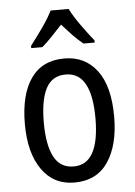

<svg xmlns="http://www.w3.org/2000/svg" viewBox="-55 -808 602 859"><g transform="rotate(-5 246.5 -378.0)"><path d="M447 -269Q447 -141 396 -65.5Q345 10 245 10Q151 10 98.5 -65.5Q46 -141 46 -269Q46 -402 97 -474.5Q148 -547 247 -547Q340 -547 393.5 -476Q447 -405 447 -269ZM131 -269Q131 -169 159 -115.5Q187 -62 247 -62Q306 -62 334.5 -114.5Q363 -167 363 -269Q363 -370 334.5 -422.5Q306 -475 247 -475Q186 -475 158.5 -422.5Q131 -370 131 -269ZM286 -766Q303 -732 333 -690Q363 -648 389 -616V-606H339Q316 -624 293 -648Q270 -672 246 -699Q221 -672 197.5 -647.5Q174 -623 154 -606H104V-616Q131 -651 160 -692Q189 -733 205 -766Z"/></g></svg>

Font: Noto Sans Gurmukhi Condensed
Style: Regular
Weight: 400
Width: 3
Designer: Jelle Bosma - Monotype Design Team
Foundry: Monotype Imaging Inc.
Version: Version 2.004; ttfautohint (v1.8.4.7-5d5b)